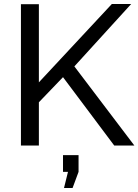

<svg xmlns="http://www.w3.org/2000/svg" viewBox="-20 -730 694 963"><path d="M85 0V-709H175V-317L541 -710H638L353 -397L654 0H553L296 -343L175 -217V0ZM301 213 321 132H296V48H374V132L344 213Z"/></svg>

Font: Raleway Medium
Style: Regular
Weight: 500
Designer: Matt McInerney, Pablo Impallari, Rodrigo Fuenzalida
Foundry: Matt McInerney, Pablo Impallari, Rodrigo Fuenzalida
Version: Version 4.026